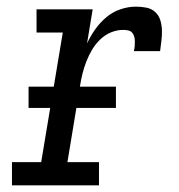

<svg xmlns="http://www.w3.org/2000/svg" viewBox="-20 -558 540 578"><path d="M16 0V-70H104L169 -460H90V-530H259L242 -427Q252 -449 266.5 -469.5Q281 -490 300 -506Q319 -522 342.5 -530Q366 -538 389 -538Q405 -538 420.5 -535Q436 -532 447 -522Q458 -512 462.5 -497.5Q467 -483 467.5 -467.5Q468 -452 466 -436Q464 -420 462 -404H383Q385 -412 385.5 -419Q386 -426 386 -433.5Q386 -441 384 -448Q382 -455 377.5 -460Q373 -465 365.5 -466.5Q358 -468 351 -468Q332 -468 314 -460.5Q296 -453 281.5 -439Q267 -425 257 -408Q247 -391 240 -373Q233 -355 228.5 -337Q224 -319 221 -300L183 -70H278V0ZM66 -233V-297H329V-233Z"/></svg>

Font: Iosevka Curly Slab Oblique
Style: Regular
Weight: 400
Italic angle: -9°
Monospace: yes
Designer: Belleve Invis
Foundry: Belleve Invis
Version: Version 11.1.0; ttfautohint (v1.8.3)